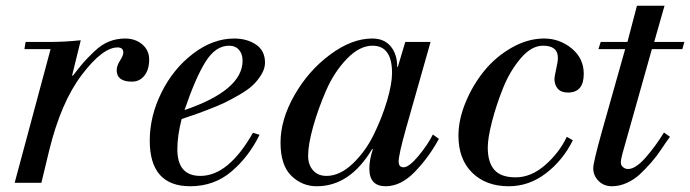

<svg xmlns="http://www.w3.org/2000/svg" viewBox="-20 -636 2401 668"><path d="M156 -465H65L69 -490H149Q206 -490 261 -496L231 -374L233 -372Q257 -403 270 -418Q283 -433 308 -457Q333 -481 359.5 -491.5Q386 -502 415 -502Q451 -502 475 -481.5Q499 -461 499 -429Q499 -394 482.5 -373Q466 -352 439 -352Q386 -352 386 -392Q386 -407 397.5 -425Q409 -443 409 -453Q409 -471 389 -471Q337 -471 264.5 -375.5Q192 -280 151 -112L124 0H31Z M860 -174 883 -167Q846 -91 785.5 -39.5Q725 12 642 12Q501 12 501 -147Q501 -232 542 -314.5Q583 -397 652 -449.5Q721 -502 795 -502Q839 -502 870.5 -481Q902 -460 902 -418Q902 -397 889 -376Q876 -355 859 -339Q842 -323 811.5 -305.5Q781 -288 760 -278Q739 -268 702.5 -254Q666 -240 653.5 -236Q641 -232 612 -222Q597 -164 597 -117Q597 -24 677 -24Q775 -24 860 -174ZM824 -425Q824 -448 811.5 -462.5Q799 -477 777 -477Q730 -477 695 -421Q660 -365 622 -253Q824 -322 824 -425Z M1390 -490H1478L1392 -187Q1367 -98 1367 -74Q1367 -54 1384 -54Q1403 -54 1435.5 -93Q1468 -132 1486 -168L1507 -153Q1473 -90 1424 -39Q1375 12 1322 12Q1265 12 1265 -49Q1265 -80 1277 -116L1275 -118Q1198 12 1082 12Q1031 12 993.5 -24.5Q956 -61 956 -140Q956 -220 1004.5 -305Q1053 -390 1128.5 -446Q1204 -502 1275 -502Q1317 -502 1339.5 -474.5Q1362 -447 1362 -403H1364ZM1052 -94Q1052 -63 1069 -43.5Q1086 -24 1116 -24Q1162 -24 1206.5 -66Q1251 -108 1280 -167Q1309 -226 1326.5 -285Q1344 -344 1344 -382Q1344 -477 1276 -477Q1231 -477 1187 -431.5Q1143 -386 1115 -322Q1087 -258 1069.5 -195.5Q1052 -133 1052 -94Z M1952 -160 1973 -148Q1939 -79 1880 -33.5Q1821 12 1750 12Q1671 12 1623 -35Q1575 -82 1575 -164Q1575 -219 1599.5 -279Q1624 -339 1664 -388.5Q1704 -438 1760 -470Q1816 -502 1873 -502Q1927 -502 1969 -467.5Q2011 -433 2011 -379Q2011 -314 1956 -314Q1932 -314 1920.5 -327.5Q1909 -341 1909 -362Q1909 -369 1915 -395.5Q1921 -422 1921 -435Q1921 -477 1869 -477Q1829 -477 1791.5 -433Q1754 -389 1730 -329Q1706 -269 1691.5 -212Q1677 -155 1677 -123Q1677 -71 1700 -45Q1723 -19 1774 -19Q1828 -19 1877 -62Q1926 -105 1952 -160Z M2155 -465H2062L2070 -490H2163L2196 -616H2292L2256 -490H2361L2354 -465H2248L2146 -103Q2140 -81 2140 -70Q2140 -61 2147.5 -54.5Q2155 -48 2165 -48Q2191 -48 2225.5 -87Q2260 -126 2290 -175L2311 -160Q2296 -140 2281 -117Q2266 -94 2246 -71Q2226 -48 2206 -29.5Q2186 -11 2160.5 0.5Q2135 12 2109 12Q2081 12 2062.5 -6.5Q2044 -25 2044 -51Q2044 -71 2074 -178Z"/></svg>

Font: Justus
Style: Italic
Weight: 400
Italic angle: -12°
Version: Version 001.001